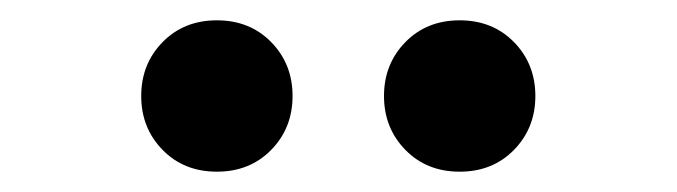

<svg xmlns="http://www.w3.org/2000/svg" viewBox="-20 -820 666 189"><path d="M193.5 -651Q161 -651 140 -672.5Q119 -694 119 -725.5Q119 -757 140 -778.5Q161 -800 193.5 -800Q226 -800 247 -778.5Q268 -757 268 -725.5Q268 -694 247 -672.5Q226 -651 193.5 -651ZM432.5 -651Q400 -651 379 -672.5Q358 -694 358 -725.5Q358 -757 379 -778.5Q400 -800 432.5 -800Q465 -800 486 -778.5Q507 -757 507 -725.5Q507 -694 486 -672.5Q465 -651 432.5 -651Z"/></svg>

Font: Resource Han Rounded KR
Style: Bold
Weight: 700
Designer: Cyano Hao (round all glyphs); Ryoko NISHIZUKA 西塚涼子 (kana, bopomofo & ideographs); Paul D. Hunt (Latin, Greek & Cyrillic)
Foundry: Cyano Hao
Version: 0.990